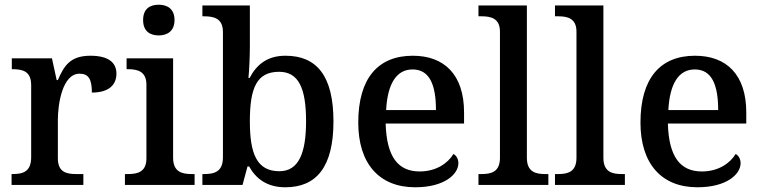

<svg xmlns="http://www.w3.org/2000/svg" viewBox="-20 -783 3227 813"><path d="M29 0H333V-46H303C261 -46 225 -54 225 -113V-275C225 -342 244 -471 317 -471C356 -471 369 -446 369 -391C440 -391 473 -423 473 -471C473 -519 438 -547 363 -547C277 -547 251 -504 225 -444H220L200 -536H30V-490H33C77 -490 112 -481 112 -422V-118C112 -55 77 -46 32 -46H29Z M652 -633C688 -633 719 -651 719 -698C719 -746 688 -763 652 -763C615 -763 586 -746 586 -698C586 -651 615 -633 652 -633ZM509 0H804V-46H792C752 -46 713 -54 713 -115V-536H516V-490H522C560 -490 600 -482 600 -425V-112C600 -54 561 -46 522 -46H509Z M1188 10C1320 10 1392 -76 1392 -269C1392 -462 1321 -547 1189 -547C1112 -547 1067 -510 1037 -453H1032C1035 -478 1038 -547 1038 -580V-760H837V-714H843C887 -714 924 -705 924 -647V-117C924 -55 887 -46 844 -46H837V0H1007L1028 -78H1035C1064 -26 1111 10 1188 10ZM1163 -58C1067 -58 1038 -133 1038 -269C1038 -411 1067 -479 1162 -479C1244 -479 1276 -410 1276 -270C1276 -133 1244 -58 1163 -58Z M1738 10C1863 10 1921 -46 1921 -92C1921 -110 1912 -125 1900 -131C1876 -91 1826 -57 1757 -57C1666 -57 1617 -118 1613 -260H1945V-307C1945 -466 1862 -547 1728 -547C1581 -547 1497 -452 1497 -264C1497 -91 1585 10 1738 10ZM1826 -317H1615C1621 -429 1659 -489 1727 -489C1800 -489 1826 -422 1826 -317Z M2006 0H2302V-46H2289C2249 -46 2211 -54 2211 -115V-760H2006V-714H2019C2058 -714 2097 -706 2097 -649V-115C2097 -54 2059 -46 2019 -46H2006Z M2330 0H2626V-46H2613C2573 -46 2535 -54 2535 -115V-760H2330V-714H2343C2382 -714 2421 -706 2421 -649V-115C2421 -54 2383 -46 2343 -46H2330Z M2933 10C3058 10 3116 -46 3116 -92C3116 -110 3107 -125 3095 -131C3071 -91 3021 -57 2952 -57C2861 -57 2812 -118 2808 -260H3140V-307C3140 -466 3057 -547 2923 -547C2776 -547 2692 -452 2692 -264C2692 -91 2780 10 2933 10ZM3021 -317H2810C2816 -429 2854 -489 2922 -489C2995 -489 3021 -422 3021 -317Z"/></svg>

Font: Noto Serif Oriya Medium
Style: Regular
Weight: 500
Designer: David Williams
Foundry: Google LLC, David Williams
Version: Version 1.051